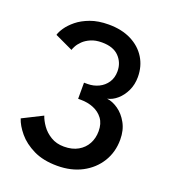

<svg xmlns="http://www.w3.org/2000/svg" viewBox="-127 -767 778 873"><g transform="rotate(20 262.0 -330.0)"><path d="M42.5 -546.5Q46 -561 60.2 -582Q74.5 -603 99.5 -623.5Q124.5 -644 162.2 -658Q200 -672 250.5 -672Q313.5 -672 359.8 -648.8Q406 -625.5 431 -585Q456 -544.5 456 -492.5Q456 -456 441.8 -426Q427.5 -396 405.2 -376.8Q383 -357.5 358 -352.5Q385 -349.5 412.8 -330.2Q440.5 -311 459.2 -277.2Q478 -243.5 478 -197.5Q478 -137.5 448.8 -90Q419.5 -42.5 367.8 -15.2Q316 12 248.5 12Q181 12 133.5 -11.2Q86 -34.5 57.8 -68.5Q29.5 -102.5 19.5 -134L116 -182.5Q123 -161 139.8 -137.2Q156.5 -113.5 183.8 -97Q211 -80.5 247.5 -80.5Q287.5 -80.5 315.5 -96.5Q343.5 -112.5 358 -139.5Q372.5 -166.5 372.5 -200Q372.5 -237 355 -260.5Q337.5 -284 309.2 -295.5Q281 -307 247.5 -307H234.5V-385H251.5Q280.5 -385 305.2 -397Q330 -409 345 -431.5Q360 -454 360 -485.5Q360 -527 332.2 -556Q304.5 -585 249 -585Q218 -585 195.8 -575.2Q173.5 -565.5 159.5 -551.8Q145.5 -538 138.5 -525Q131.5 -512 130 -505.5Z"/></g></svg>

Font: League Spartan Medium
Style: Regular
Weight: 500
Foundry: The League of Moveable Type
Version: Version 2.002